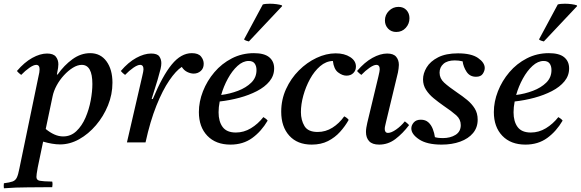

<svg xmlns="http://www.w3.org/2000/svg" viewBox="-78 -766 3125 1033"><path d="M154 -4 125 135Q121 157 119.5 168.5Q118 180 118 186Q118 203 135.5 206.5Q153 210 203 211Q205 219 204.5 227.5Q204 236 203 241Q135 242 71 242Q7 242 -57 247Q-58 242 -58 234Q-58 226 -57 220Q-26 216 -10.5 210.5Q5 205 12.5 189.5Q20 174 26 142L127 -345Q132 -365 133.5 -376Q135 -387 135 -393Q135 -417 117 -417Q103 -417 80.5 -401.5Q58 -386 36 -363Q29 -368 23.5 -373Q18 -378 13 -384Q53 -431 95.5 -454.5Q138 -478 175 -478Q209 -478 222.5 -461Q236 -444 236 -420Q236 -412 234.5 -401Q233 -390 228 -365H232Q267 -415 312 -447.5Q357 -480 407 -480Q463 -480 495 -436Q527 -392 527 -321Q527 -258 503 -199Q479 -140 438.5 -92.5Q398 -45 348 -17Q298 11 245 11Q225 11 201.5 7Q178 3 154 -4ZM205 -248 168 -72Q191 -53 214.5 -42.5Q238 -32 262 -32Q303 -32 333 -60.5Q363 -89 382 -133Q401 -177 410 -225.5Q419 -274 419 -314Q419 -417 362 -417Q339 -417 314 -401.5Q289 -386 266 -361Q243 -336 227 -306.5Q211 -277 205 -248Q205 -248 205 -248Z M705 0H605L687 -355Q694 -384 694 -393Q694 -417 676 -417Q662 -417 639.5 -401.5Q617 -386 595 -363Q588 -368 582.5 -373Q577 -378 572 -384Q612 -431 655 -454.5Q698 -478 735 -478Q768 -478 779 -462.5Q790 -447 790 -426Q790 -413 786 -395.5Q782 -378 770 -337L738 -234L744 -233Q796 -358 846 -419Q896 -480 954 -480Q989 -480 1003.5 -462Q1018 -444 1018 -423Q1018 -398 1002 -384Q986 -370 964 -370Q948 -370 930 -378.5Q912 -387 900 -406Q869 -386 833 -333.5Q797 -281 763.5 -197.5Q730 -114 705 0Z M1397 -398Q1397 -359 1372 -328.5Q1347 -298 1304.5 -276Q1262 -254 1210 -240Q1158 -226 1104 -220Q1098 -189 1098 -162Q1098 -112 1120 -82.5Q1142 -53 1191 -53Q1234 -53 1272 -76Q1310 -99 1339 -136Q1355 -127 1362 -117Q1328 -59 1279 -23.5Q1230 12 1162 12Q1083 12 1037.5 -35.5Q992 -83 992 -163Q992 -219 1014 -275Q1036 -331 1075.5 -377.5Q1115 -424 1169.5 -452Q1224 -480 1288 -480Q1344 -480 1370.5 -458Q1397 -436 1397 -398ZM1112 -255Q1159 -261 1202.5 -277.5Q1246 -294 1274 -321.5Q1302 -349 1302 -389Q1302 -411 1292 -424.5Q1282 -438 1260 -438Q1229 -438 1200 -411.5Q1171 -385 1148 -343Q1125 -301 1112 -255ZM1439 -737 1440 -733 1261 -543Q1259 -543 1248.5 -546.5Q1238 -550 1235 -554L1336 -742Q1342 -744 1352.5 -745Q1363 -746 1374 -746Q1392 -746 1410.5 -743.5Q1429 -741 1439 -737Z M1599 12Q1522 12 1478.5 -36Q1435 -84 1435 -165Q1435 -230 1461 -287Q1487 -344 1530 -387Q1573 -430 1625 -454.5Q1677 -479 1728 -479Q1775 -479 1806 -459Q1837 -439 1837 -408Q1837 -387 1823 -373Q1809 -359 1786 -359Q1764 -359 1741 -376.5Q1718 -394 1713 -438Q1676 -437 1644.5 -410Q1613 -383 1590 -341Q1567 -299 1554 -252Q1541 -205 1541 -163Q1541 -120 1560 -88Q1579 -56 1631 -56Q1674 -56 1710.5 -79Q1747 -102 1774 -140Q1790 -132 1798 -121Q1779 -87 1751.5 -56.5Q1724 -26 1686.5 -7Q1649 12 1599 12Z M2100 -113Q2113 -104 2123 -93Q2089 -48 2049.5 -18Q2010 12 1962 12Q1925 12 1908 -6.5Q1891 -25 1891 -56Q1891 -67 1893 -79.5Q1895 -92 1898 -105L1958 -355Q1965 -384 1965 -393Q1965 -417 1947 -417Q1933 -417 1910.5 -401.5Q1888 -386 1866 -363Q1859 -368 1853.5 -373Q1848 -378 1843 -384Q1883 -431 1925.5 -454.5Q1968 -478 2005 -478Q2039 -478 2053.5 -460.5Q2068 -443 2068 -417Q2068 -408 2066.5 -397.5Q2065 -387 2063 -376L1999 -110Q1998 -103 1995 -92.5Q1992 -82 1992 -72Q1992 -63 1996 -57Q2000 -51 2010 -51Q2027 -51 2053 -69Q2079 -87 2100 -113ZM2054 -594Q2027 -594 2010 -612Q1993 -630 1993 -656Q1993 -686 2014.5 -707.5Q2036 -729 2066 -729Q2093 -729 2109 -711.5Q2125 -694 2125 -668Q2125 -638 2105 -616Q2085 -594 2054 -594Z M2298 12Q2219 12 2177 -16Q2135 -44 2135 -75Q2135 -92 2148 -107Q2161 -122 2186 -122Q2211 -122 2226.5 -108Q2242 -94 2250.5 -72Q2259 -50 2262 -28Q2273 -25 2283.5 -24Q2294 -23 2304 -23Q2345 -23 2373 -40.5Q2401 -58 2401 -93Q2401 -124 2377 -145.5Q2353 -167 2307 -198Q2280 -217 2255 -237.5Q2230 -258 2214 -283Q2198 -308 2198 -339Q2198 -371 2217.5 -403.5Q2237 -436 2279 -457.5Q2321 -479 2386 -479Q2458 -479 2494 -454Q2530 -429 2530 -400Q2530 -385 2519.5 -369Q2509 -353 2483 -353Q2450 -353 2432.5 -379.5Q2415 -406 2411 -436Q2390 -441 2369 -441Q2329 -441 2308 -422.5Q2287 -404 2287 -375Q2287 -344 2311.5 -321.5Q2336 -299 2383 -267Q2410 -249 2435 -228.5Q2460 -208 2476 -182.5Q2492 -157 2492 -122Q2492 -80 2467 -50Q2442 -20 2398 -4Q2354 12 2298 12Z M2984 -398Q2984 -359 2959 -328.5Q2934 -298 2891.5 -276Q2849 -254 2797 -240Q2745 -226 2691 -220Q2685 -189 2685 -162Q2685 -112 2707 -82.5Q2729 -53 2778 -53Q2821 -53 2859 -76Q2897 -99 2926 -136Q2942 -127 2949 -117Q2915 -59 2866 -23.5Q2817 12 2749 12Q2670 12 2624.5 -35.5Q2579 -83 2579 -163Q2579 -219 2601 -275Q2623 -331 2662.5 -377.5Q2702 -424 2756.5 -452Q2811 -480 2875 -480Q2931 -480 2957.5 -458Q2984 -436 2984 -398ZM2699 -255Q2746 -261 2789.5 -277.5Q2833 -294 2861 -321.5Q2889 -349 2889 -389Q2889 -411 2879 -424.5Q2869 -438 2847 -438Q2816 -438 2787 -411.5Q2758 -385 2735 -343Q2712 -301 2699 -255ZM3026 -737 3027 -733 2848 -543Q2846 -543 2835.5 -546.5Q2825 -550 2822 -554L2923 -742Q2929 -744 2939.5 -745Q2950 -746 2961 -746Q2979 -746 2997.5 -743.5Q3016 -741 3026 -737Z"/></svg>

Font: Tiro Gurmukhi
Style: Italic
Weight: 400
Italic angle: -11°
Designer: Gurmukhi: John Hudson & Fiona Ross, assisted by Paul Hanslow. Latin: John Hudson with Paul Hanslow, assisted by Kaja Soj
Foundry: Tiro Typeworks Ltd.
Version: Version 1.52